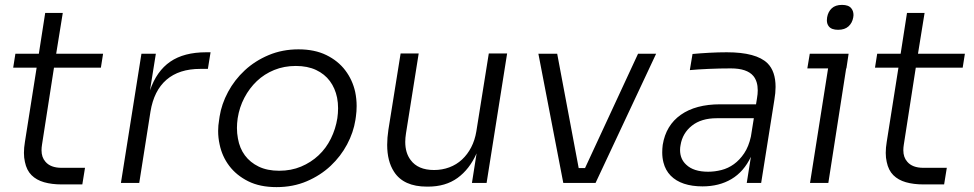

<svg xmlns="http://www.w3.org/2000/svg" viewBox="-20 -749 3989 786"><path d="M201 -472 152 -157Q150 -145 150 -134Q150 -105 166 -87Q187 -62 232 -62H328L317 6H233Q192 6 160.5 -3Q129 -12 109 -32Q89 -52 82 -86Q78 -103 78 -123Q78 -144 82 -168L130 -472H34L43 -529H139L165 -696H237L210 -529H402L393 -472Z M475 0 559 -529H618L594 -379Q621 -458 677 -496.5Q733 -535 824 -535H842L831 -467H800Q713 -467 661.5 -422.5Q610 -378 596 -292L550 0Z M1112 17Q1044 17 996 -7Q948 -31 918.5 -70Q889 -109 879 -158Q873 -185 873 -213Q873 -235 877 -258L879 -272Q887 -323 913.5 -372.5Q940 -422 982 -461Q1024 -500 1080 -523.5Q1136 -547 1202 -547Q1268 -547 1316 -523.5Q1364 -500 1393.5 -461Q1423 -422 1434 -373Q1440 -344 1440 -315Q1440 -293 1437 -272L1435 -258Q1427 -207 1401 -158Q1375 -109 1333.5 -70Q1292 -31 1236 -7Q1180 17 1112 17ZM1123 -50Q1172 -50 1212.5 -67Q1253 -84 1284 -113Q1315 -142 1334.5 -181.5Q1354 -221 1361 -265Q1364 -286 1364 -306Q1364 -328 1360 -349Q1352 -388 1330.5 -417Q1309 -446 1274 -462.5Q1239 -479 1191 -479Q1143 -479 1102.5 -462.5Q1062 -446 1031.5 -417Q1001 -388 980.5 -349Q960 -310 953 -265Q950 -244 950 -225Q950 -203 954 -182Q961 -142 982.5 -113Q1004 -84 1039 -67Q1074 -50 1123 -50Z M1728 15Q1632 15 1593 -46Q1565 -89 1565 -156Q1565 -185 1570 -218L1620 -530H1694L1642 -203Q1639 -184 1639 -168Q1639 -123 1661 -94Q1691 -53 1757 -53Q1790 -53 1819.5 -64Q1849 -75 1871.5 -96Q1894 -117 1909 -146Q1924 -175 1930 -211L1981 -530H2056L1972 0H1912L1931 -121Q1902 -56 1853 -20.5Q1804 15 1732 15Z M2286 0 2184 -529H2261L2349 -61H2375L2592 -529H2666L2418 0Z M2856 14Q2813 14 2780 3Q2747 -8 2725.5 -30Q2704 -52 2696 -84Q2691 -103 2691 -125Q2691 -140 2693 -156Q2706 -236 2767 -279Q2828 -322 2928 -322H3075L3079 -347Q3082 -364 3082 -379Q3082 -416 3064 -438Q3038 -469 2972 -469Q2927 -469 2881.5 -467Q2836 -465 2804 -462L2815 -528Q2847 -531 2884 -533Q2921 -535 2955 -535Q3076 -535 3122 -490Q3155 -457 3155 -393Q3155 -369 3150 -340L3096 0H3037L3054 -107Q3025 -46 2974.5 -16Q2924 14 2856 14ZM2879 -46Q2906 -46 2933.5 -53Q2961 -60 2984.5 -77Q3008 -94 3026.5 -121.5Q3045 -149 3054 -190L3066 -265H2914Q2851 -265 2812.5 -234.5Q2774 -204 2766 -155Q2764 -145 2764 -135Q2764 -98 2789 -75Q2819 -46 2879 -46Z M3296 0 3370 -469H3285L3295 -529H3454L3445 -469H3444L3371 0ZM3411 -627Q3384 -627 3373 -641Q3365 -651 3365 -666Q3365 -672 3366 -678Q3370 -701 3385 -715Q3400 -729 3427 -729Q3454 -729 3465 -715Q3474 -704 3474 -687Q3474 -683 3473 -678Q3469 -655 3453.5 -641Q3438 -627 3411 -627Z M3729 -472 3680 -157Q3678 -145 3678 -134Q3678 -105 3694 -87Q3715 -62 3760 -62H3856L3845 6H3761Q3720 6 3688.5 -3Q3657 -12 3637 -32Q3617 -52 3610 -86Q3606 -103 3606 -123Q3606 -144 3610 -168L3658 -472H3562L3571 -529H3667L3693 -696H3765L3738 -529H3930L3921 -472Z"/></svg>

Font: Sora Light
Style: Italic
Weight: 300
Designer: Jonathan Barnbrook, Juli√°n Moncada
Version: Version 1.000